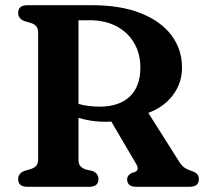

<svg xmlns="http://www.w3.org/2000/svg" viewBox="-20 -720 794 740"><path d="M681.5 -460Q681.5 -400 646.5 -353.5Q611.5 -307 551.5 -285L669.5 -98.5Q679 -83 689.2 -75.2Q699.5 -67.5 716 -62Q733 -56.5 739.8 -49Q746.5 -41.5 746.5 -29.5Q746.5 0 710 0H505Q470 0 470 -29.5Q470 -43.5 486.5 -53L500 -57Q518 -65 505.5 -87L409 -251.5Q399 -250.5 388.5 -250.5Q331.5 -250.5 282.5 -266V-104.5Q282.5 -88.5 289.5 -80.2Q296.5 -72 309.5 -67L338 -60.5Q359.5 -50.5 359.5 -29.5Q359.5 0 323.5 0H86Q50 0 50 -29.5Q50 -52 74.5 -61.5L98.5 -68.5Q112 -72.5 119.5 -81Q127 -89.5 127 -104.5V-595.5Q127 -610.5 119.5 -619Q112 -627.5 98.5 -631.5L74.5 -638.5Q50 -648 50 -670.5Q50 -700 86 -700H333Q445 -700 522.8 -669Q600.5 -638 641 -583.8Q681.5 -529.5 681.5 -460ZM282.5 -642V-319.5Q301.5 -314 322.5 -311.5Q343.5 -309 364.5 -309Q439 -309 480 -347.8Q521 -386.5 521 -460Q521 -512.5 497.2 -553.8Q473.5 -595 429.5 -618.5Q385.5 -642 326 -642Z"/></svg>

Font: Fraunces 9pt S050 SemiBold
Style: Regular
Weight: 600
Version: Version 1.000; ttfautohint (v1.8.3)